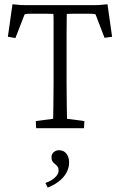

<svg xmlns="http://www.w3.org/2000/svg" viewBox="-20 -597 560 894"><path d="M480.5 -577.1 502 -425.8 466.8 -420.9 424.8 -530.3Q418.9 -532.2 409.2 -532.7Q399.4 -533.2 392.6 -533.2H356.4Q346.7 -533.2 327.1 -533.2Q307.6 -533.2 291 -532.2Q291 -524.4 290.5 -496.1Q290 -467.8 290 -431.6Q290 -395.5 290 -363.3V-211.9Q290 -146.5 291 -100.6Q292 -54.7 292 -43.9L373 -33.2L371.1 0H148.4L146.5 -33.2L227.5 -43.9Q227.5 -54.7 228.5 -100.6Q229.5 -146.5 229.5 -211.9V-363.3Q229.5 -395.5 229.5 -431.6Q229.5 -467.8 229.5 -496.1Q229.5 -524.4 228.5 -532.2Q212.9 -533.2 193.4 -533.2Q173.8 -533.2 163.1 -533.2H124Q117.2 -533.2 108.9 -532.7Q100.6 -532.2 94.7 -530.3L51.8 -419.9L16.6 -425.8L38.1 -577.1Q49.8 -576.2 59.1 -575.2Q68.4 -574.2 76.7 -573.7Q85 -573.2 93.3 -573.2Q101.6 -573.2 112.3 -573.2H406.2Q417 -573.2 425.3 -573.2Q433.6 -573.2 441.4 -573.7Q449.2 -574.2 458.5 -575.2Q467.8 -576.2 480.5 -577.1ZM202.1 276.4 191.4 254.9Q217.8 246.1 235.4 230Q252.9 213.9 252.9 197.3Q252.9 185.5 248 178.7Q243.2 171.9 236.3 167Q229.5 162.1 224.6 154.8Q219.7 147.5 219.7 134.8Q219.7 121.1 230 111.8Q240.2 102.5 253.9 102.5Q270.5 102.5 280.8 110.4Q291 118.2 296.4 130.9Q301.8 143.6 301.8 159.2Q301.8 185.5 288.6 208.5Q275.4 231.4 252.9 248.5Q230.5 265.6 202.1 276.4Z"/></svg>

Font: Crimson Pro ExtraLight
Style: Regular
Weight: 250
Designer: Jacques Le Bailly
Foundry: Baron von Fonthausen
Version: Version 1.003